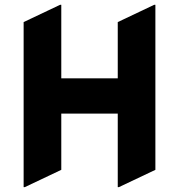

<svg xmlns="http://www.w3.org/2000/svg" viewBox="-20 -767 743 797"><path d="M83 9.8H78.1V-675.3L229.5 -747.1H234.4V-441.9H468.8V-675.3L620.1 -747.1H625V-62L473.6 9.8H468.8V-295.4H234.4V-62Z"/></svg>

Font: Nova Round
Style: Bold
Weight: 700
Designer: Wojciech Kalinowski "wmk69" (wmk69@o2.pl)
Foundry: Wojciech Kalinowski "wmk69" (wmk69@o2.pl)
Version: Version 3.1.0; 2021-05-23